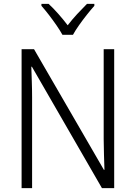

<svg xmlns="http://www.w3.org/2000/svg" viewBox="-20 -967 698 987"><path d="M567 0H504L144 -624H141Q142 -587 143.5 -548Q145 -509 145 -466V0H91V-714H155L514 -94H517Q516 -128 514.5 -171.5Q513 -215 513 -251V-714H567ZM301 -788Q289 -810 270 -837.5Q251 -865 230.5 -891.5Q210 -918 193 -937V-947H230Q254 -925 280 -895.5Q306 -866 328 -837Q351 -867 376 -894Q401 -921 427 -947H465V-937Q447 -917 426 -890.5Q405 -864 386 -837Q367 -810 355 -788Z"/></svg>

Font: Noto Sans Myanmar SemiCondensed Light
Style: Regular
Weight: 300
Width: 4
Designer: Monotype Design Team
Foundry: Monotype Imaging Inc.
Version: Version 2.107; ttfautohint (v1.8.4.7-5d5b)